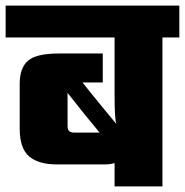

<svg xmlns="http://www.w3.org/2000/svg" viewBox="-40 -662 657 682"><path d="M-20 -642H597V-529H-20ZM325 -472V-369H253L294 -318Q311 -297 329.5 -274.5Q348 -252 360.5 -237Q373 -222 373 -222Q373 -222 371.5 -229Q370 -236 368.5 -258.5Q367 -281 367 -325V-592H537V0H367V-103L373 -119L262 -254Q255 -263 237 -285.5Q219 -308 200 -332V-215Q200 -201 206 -196Q212 -191 223 -191H361Q372 -191 378 -196Q384 -201 384 -215L398 -148Q398 -114 386 -96Q374 -78 331 -78H161Q97 -78 63.5 -106.5Q30 -135 30 -205V-365Q30 -420 59 -446Q88 -472 170 -472Z"/></svg>

Font: Teko Light
Style: Bold
Weight: 700
Version: Version 2.000;gftools[0.9.28.dev9+g7d2139d.d20230707]